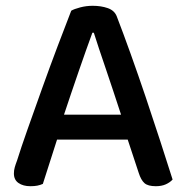

<svg xmlns="http://www.w3.org/2000/svg" viewBox="-20 -634 642 663"><path d="M421 -152H177L128 1Q119 5 109 7Q99 9 85 9Q60 9 44 -2Q28 -13 28 -35Q28 -46 31 -56.5Q34 -67 39 -80Q52 -122 75.5 -188.5Q99 -255 125.5 -329Q152 -403 179 -474.5Q206 -546 226 -597Q236 -603 257 -608.5Q278 -614 300 -614Q329 -614 352 -606Q375 -598 383 -578Q405 -521 431 -448.5Q457 -376 483 -299Q509 -222 533 -148Q557 -74 576 -14Q567 -4 552.5 2.5Q538 9 518 9Q491 9 479 -1.5Q467 -12 459 -37ZM299 -521Q289 -494 277 -460Q265 -426 252 -388.5Q239 -351 226 -312.5Q213 -274 201 -238H398Q385 -278 371.5 -318.5Q358 -359 345.5 -396Q333 -433 322 -465.5Q311 -498 304 -521Z"/></svg>

Font: Baloo 2 Medium
Style: Regular
Weight: 500
Designer: Sarang Kulkarni and Ek Type
Foundry: Ek Type
Version: Version 1.640;hotconv 1.0.111;makeotfexe 2.5.65597; ttfautoh